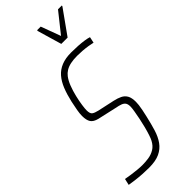

<svg xmlns="http://www.w3.org/2000/svg" viewBox="-296 -941 989 989"><g transform="rotate(-45 199.0 -446.5)"><path d="M131 8Q109 8 84 6.5Q59 5 35.5 2Q12 -1 -6 -4L2 -39Q18 -36 38.5 -33Q59 -30 80 -28Q101 -26 116 -26Q139 -26 162 -29.5Q185 -33 205 -45Q225 -57 238 -82Q243 -91 249.5 -110.5Q256 -130 262.5 -155Q269 -180 274 -205Q279 -230 282.5 -251Q286 -272 286 -283Q286 -300 280 -309Q274 -318 261 -323Q248 -328 226 -332L124 -355Q96 -362 85.5 -378Q75 -394 75 -425Q75 -442 79 -464.5Q83 -487 89 -515Q99 -559 112.5 -592.5Q126 -626 146 -649Q166 -672 195.5 -684Q225 -696 266 -696Q292 -696 316 -694.5Q340 -693 360 -690Q380 -687 391 -683L384 -650Q372 -653 353 -656Q334 -659 314 -660.5Q294 -662 277 -662Q249 -662 228 -657.5Q207 -653 192.5 -644Q178 -635 168 -622Q154 -604 143.5 -576.5Q133 -549 126 -519.5Q119 -490 115.5 -465.5Q112 -441 112 -429Q112 -405 122 -397.5Q132 -390 154 -385L246 -365Q269 -360 286.5 -351.5Q304 -343 313.5 -326.5Q323 -310 323 -280Q323 -271 321.5 -257.5Q320 -244 316.5 -227Q313 -210 308 -188Q298 -144 287 -108Q276 -72 257.5 -46Q239 -20 209 -6Q179 8 131 8ZM262 -763 223 -896 224 -901H250L290 -793L376 -901H404L403 -896L308 -763Z"/></g></svg>

Font: Saira Condensed Thin
Style: Italic
Weight: 250
Width: 3
Italic angle: -12°
Designer: Hector Gatti with collaboration of the Omnibus-Type team
Foundry: Omnibus-Type
Version: Version 1.101